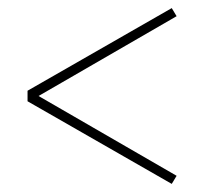

<svg xmlns="http://www.w3.org/2000/svg" viewBox="-20 -490 512 474"><path d="M404 -36 48 -240V-266L404 -470L416 -450L70 -250V-256L416 -56Z"/></svg>

Font: Lexend Deca Thin
Style: Regular
Weight: 250
Designer: Bonnie Shaver-Troup, Thomas Jockin
Foundry: Lexend
Version: Version 1.007